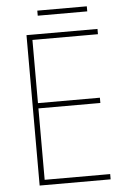

<svg xmlns="http://www.w3.org/2000/svg" viewBox="-57 -866 601 908"><g transform="rotate(-5 244.0 -412.5)"><path d="M390 -825H155V-801H390ZM431 0V-25H120V-364H414V-389H120V-689H431V-714H94V0Z"/></g></svg>

Font: Noto Sans Devanagari SemiCondensed Thin
Style: Regular
Weight: 100
Width: 4
Designer: Jelle Bosma - Monotype Design Team
Foundry: Monotype Imaging Inc.
Version: Version 2.004